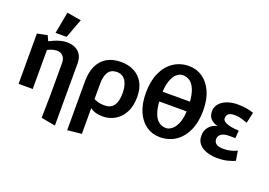

<svg xmlns="http://www.w3.org/2000/svg" viewBox="-123 -1038 2249 1604"><g transform="rotate(20 1001.5 -236.5)"><path d="M460.4 223.7 334.2 200.5 337.9 -4.1V-287.9Q337.9 -326.4 317.9 -348.4Q297.9 -370.4 263.7 -370.4Q242.4 -370.4 221 -363.2Q199.5 -356 181.9 -347.3V0H56.1V-447.3L145.9 -464.9L167 -418.8Q187.6 -429.8 213 -440.4Q238.4 -451.1 265.4 -458Q292.4 -464.9 317.8 -464.9Q359.7 -464.9 391.9 -450Q424 -435.1 442.5 -404.8Q460.9 -374.5 460.9 -329ZM200.8 -505.9 236.1 -698.2 362.7 -676.9 298.9 -505.9Z M570.1 225.1V-208.7Q570.1 -289.2 596.4 -346.3Q622.7 -403.5 674.1 -434.2Q725.5 -464.9 800.7 -464.9Q864.9 -464.9 915.6 -439.2Q966.3 -413.5 995.8 -362.4Q1025.2 -311.4 1025.2 -235.1Q1025.2 -153.7 995.5 -97.7Q965.7 -41.7 916.4 -13Q867.2 15.7 809.7 15.7Q772.6 15.7 746.8 8.4Q721.1 1.1 702.6 -11.9Q684.2 -24.9 666.6 -41.2V-114.1Q692.1 -96.6 722.9 -86.3Q753.7 -76 790.3 -76Q846.8 -76 873.1 -113Q899.4 -150.1 899.4 -220.5Q899.4 -270.5 887.2 -304.4Q875 -338.4 852.2 -356.3Q829.3 -374.2 796.8 -374.2Q743.6 -374.2 719.7 -337.4Q695.9 -300.6 695.9 -233.6V211.9Z M1315.6 15.3Q1248.3 15.3 1195.1 -21.3Q1141.9 -57.9 1111.5 -127.2Q1081 -196.5 1081 -293.5Q1081 -398 1114.7 -472.6Q1148.5 -547.2 1208.1 -587Q1267.8 -626.9 1345.4 -626.9Q1413.1 -626.9 1466.5 -590Q1519.8 -553.2 1551 -484.1Q1582.1 -415 1582.1 -317.5Q1582.1 -213.5 1547.9 -138.9Q1513.8 -64.3 1453.7 -24.5Q1393.6 15.3 1315.6 15.3ZM1338.4 -73.8Q1364.1 -73.8 1390.8 -95Q1417.6 -116.3 1436.2 -163.9Q1454.8 -211.5 1454.8 -289.5Q1454.8 -380.9 1437.8 -435.4Q1420.7 -489.8 1391 -513.8Q1361.3 -537.8 1322.6 -537.8Q1294.7 -537.8 1268.6 -516Q1242.5 -494.2 1225.7 -446.9Q1208.8 -399.5 1208.8 -321.5Q1208.8 -230.6 1224.9 -176.2Q1241 -121.8 1270.4 -97.8Q1299.7 -73.8 1338.4 -73.8ZM1196 -263.7V-349.8H1464.8V-263.7Z M1823.1 15.8Q1791.7 15.8 1759.4 8.9Q1727 1.9 1699.7 -13.2Q1672.4 -28.4 1655.7 -53.7Q1639 -78.9 1639 -116.6Q1639 -163.9 1666.6 -196.1Q1694.3 -228.3 1739.3 -236Q1701.9 -246.2 1677.2 -269.6Q1652.5 -292.9 1652.5 -338.7Q1652.5 -375 1675.5 -403.5Q1698.5 -432.1 1740.6 -448.5Q1782.7 -464.9 1838.1 -464.9Q1878.2 -464.9 1916.6 -458.5Q1955 -452.1 1979.5 -442L1957.7 -346Q1935.6 -354.5 1905.9 -363.5Q1876.1 -372.4 1842.5 -372.4Q1806.3 -372.4 1789.2 -358.9Q1772.1 -345.4 1772.1 -319.4Q1772.1 -302 1792 -289.2Q1812 -276.4 1845.4 -269.4Q1878.9 -262.4 1918.2 -261.9L1912.7 -192.7Q1907.2 -193.1 1894.7 -193.4Q1882.1 -193.6 1869.1 -193.6Q1856 -193.6 1847.5 -193.1Q1807.8 -192 1786.2 -175Q1764.6 -157.9 1764.6 -132.3Q1764.6 -103.9 1785.5 -89.2Q1806.4 -74.6 1847.2 -74.6Q1883.8 -74.6 1915.9 -82.7Q1947.9 -90.8 1968.1 -102.6L1982.3 -16.7Q1963.3 -7.1 1922.1 4.4Q1880.9 15.8 1823.1 15.8Z"/></g></svg>

Font: Ancizar Sans Thin
Style: Regular
Weight: 100
Designer: Cesar Puertas, Viviana Monsalve, Julian Moncada, Julian Prieto, Jose Castro, Mariel Hernandez, Felipe Aragon, Sara Alarc
Version: Version 8.100